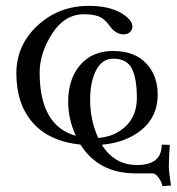

<svg xmlns="http://www.w3.org/2000/svg" viewBox="-20 -469 597 648"><path d="M442.9 87.9Q525.9 87.9 525.9 19L553.2 20Q550.3 48.8 549.8 90.8Q549.8 111.8 557.1 157.2L527.8 159.2Q527.8 149.4 516.8 132.8Q505.9 116.2 495.1 116.2H438Q313 116.2 251.5 19Q146.5 8.3 90.8 -54.7Q35.2 -117.7 35.2 -221.2Q35.2 -316.4 106.7 -382.8Q178.2 -449.2 279.8 -449.2Q351.6 -449.2 394 -421.9Q427.2 -399.9 426.8 -379.9Q426.8 -368.7 418.9 -360.8Q411.1 -353 397 -353Q370.1 -353 349.1 -382.8Q332 -406.7 312.5 -413.8Q293 -420.9 263.2 -420.9Q198.2 -420.9 156 -355.5Q113.8 -290 113.8 -224.1Q113.8 -44.9 235.8 -10.7Q210.4 -66.9 210 -125Q210 -202.1 250.5 -249.5Q291 -296.9 362.1 -296.9Q433.1 -296.9 472.7 -255.9Q512.2 -214.8 512.2 -149.9Q512.2 -76.2 459.2 -32Q406.2 12.2 323.7 19.5Q365.7 87.9 442.9 87.9ZM311.5 -3.4Q368.2 -7.8 405 -43.5Q441.9 -79.1 441.9 -139.2Q441.9 -204.1 425 -237.5Q408.2 -271 361.8 -271Q324.7 -271 304.4 -231.9Q284.2 -192.9 284.2 -131.8Q284.2 -63.5 311.5 -3.4Z"/></svg>

Font: Linux Libertine
Style: Regular
Weight: 400
Designer: Philipp H. Poll
Foundry: Philipp H. Poll
Version: Version 5.3.0 ; ttfautohint (v0.9)